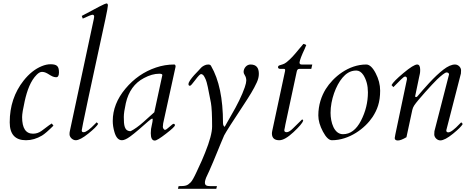

<svg xmlns="http://www.w3.org/2000/svg" viewBox="-20 -824 2789 1146"><path d="M315 -363C326.3 -363 332 -372.7 332 -392C332 -429.5 319.1 -439.8 283.5 -440.5H281.5C265 -440.5 247.6 -436.7 229 -429C189.7 -413 153.7 -384.3 121 -343C65.7 -273 38 -190 38 -94C38 -22.7 70.3 13 135 13C167.7 13 199.7 3.7 231 -15C246.3 -24.3 269 -44 299 -74L289 -87C265.3 -72.4 253.4 -60.4 227 -42C211.7 -31.3 195 -26 177 -26C133.7 -26 112 -59 112 -125C112 -143 117.2 -174.8 127.5 -220.5C142.1 -285.2 162.3 -341.3 199.5 -378.5C210.5 -389.5 221 -395 231 -395C264 -395 283.2 -363 315 -363Z M432 13C449.3 13 474.3 -0.2 507 -26.5C539.7 -52.8 559.3 -72.3 566 -85L557 -94L549 -86C516.3 -52 493.3 -35 480 -35C472 -34.3 468 -37.7 468 -45V-47C470.9 -61.7 471.9 -69.7 476 -89.5C515.1 -280.3 566.8 -511.1 609 -709.5C619 -756.5 624 -783.8 624 -791.5C624 -799.5 621 -803.5 614.9 -803.5C608.4 -803.5 559.4 -778.7 468 -729L474 -713C506.7 -728.3 526.2 -736 532.5 -736C538.8 -736 542 -732 542 -724C542 -720.7 541.3 -716.3 540 -711L397 -42C395.7 -37.3 395 -30.8 395 -22.5C395 -4.8 413.5 13 432 13Z M949 -376 901 -154C885 -139.3 863.3 -119.8 836 -95.5C808.7 -71.2 783.3 -53 760 -41C721.7 -41 719 -77.3 719 -126C719 -144.7 723 -172 731 -208C747 -278.7 783 -328.7 839 -358C871 -375.3 901.7 -384 931 -384C943 -384 949 -381.3 949 -376ZM952 -67C952 -73.9 954 -81.8 954 -88L1028 -426C1028 -434.7 1025.3 -439 1020 -439C982.7 -439 946.3 -433 911 -421C839.7 -397 778.8 -354.8 728.5 -294.5C678.2 -234.2 653 -170 653 -102C653 -80.7 656.3 -58.7 663 -36C672.3 -3.3 687.3 13 708 13C720 13 736 5.8 756 -8.5C784.1 -28.6 831.2 -69.8 864.5 -99.5C876.8 -110.5 885 -116 889 -116C890.6 -116 891.4 -113.9 891.4 -109.8C891.4 -103.5 889.6 -92.6 886 -77C882 -62.3 880 -46.3 880 -29C880 0.3 888 15 904 15C913.3 15 935.7 1.3 971 -26C1006.3 -53.3 1024 -70 1024 -76C1024 -82 1021.3 -85 1016 -85C1012.7 -85 1004.5 -79 991.5 -67C978.5 -55 969.7 -49 965 -49C958 -49 952 -59.8 952 -67Z M1203 265.5C1203 260.5 1204 255 1206 249L1210 237L1229 196C1262.6 120.9 1288.6 51.5 1318 -16C1330 -38.7 1370.7 -102.3 1440 -207C1466.4 -247.2 1494 -290.4 1513 -332.5C1521 -350.2 1525 -367 1525 -383C1525 -417.6 1511.6 -439 1475 -439C1452 -439 1434 -417.2 1434 -394C1434 -388.7 1436.7 -381.8 1442 -373.5C1447.3 -365.2 1450 -355 1450 -343C1450 -334.3 1447 -321 1441 -303C1424.3 -255 1397 -198.7 1359 -134L1321 -67C1314.3 -71 1311 -79 1311 -91C1311 -235.7 1287.3 -348.7 1240 -430C1237.3 -436 1231.7 -439 1223 -439C1214.3 -439 1206 -436.8 1198 -432.5C1179.2 -422.3 1180.9 -418.9 1164.5 -402.5C1148.3 -386.3 1128.1 -364.6 1115 -345.5C1108.3 -335.8 1105 -327.8 1105 -321.5C1105 -315.2 1108 -312 1114 -312C1118 -312 1128.5 -323.5 1145.5 -346.5C1162.5 -369.5 1174 -381.3 1180 -382C1195.4 -380.1 1200.8 -364.4 1208.5 -348C1214.2 -336 1224.3 -290 1239 -210C1243.7 -183.3 1246 -136.3 1246 -69C1246 -33.7 1232 18.7 1204 88C1194.7 112.7 1177.7 151 1153 203C1137.7 236.3 1125.8 257 1117.5 265C1097.6 284.1 1089.1 287 1046 287L1042 303H1271L1275 287H1238C1213.6 287 1203 283.1 1203 265.5Z M1647 13C1669 13 1697.2 -3 1731.5 -35C1765.8 -67 1785.3 -90 1790 -104L1784 -112L1729 -58C1713.7 -42.7 1701.2 -35 1691.5 -35C1681.8 -35 1677 -38.7 1677 -46V-48C1677 -48.7 1677.3 -50.2 1678 -52.5C1680.3 -60.5 1680.9 -68.7 1683 -79L1751 -396C1753 -407.3 1758.3 -413 1767 -413H1838L1844 -439H1780C1772 -439 1768 -442.7 1768 -450V-452C1770 -466.7 1780 -493 1798 -531C1802 -540.3 1805.3 -548.3 1808 -555C1804 -558.3 1798.3 -560.7 1791 -562C1787 -558 1776.8 -546 1760.5 -526C1737 -497.2 1716.4 -473 1689.5 -452C1674.1 -440 1664.8 -439.9 1647 -433.5C1636.4 -429.7 1635.9 -413 1652 -413H1674C1679.3 -413 1682 -410.7 1682 -406C1682 -404 1681.7 -401.3 1681 -398L1605 -43C1603.7 -37 1603 -31.3 1603 -26C1603.7 0 1618.3 13 1647 13Z M1953 -150.5C1953 -228.5 1985 -314.2 2024 -360C2043.1 -382.5 2068.6 -403 2106.5 -403C2122.8 -403 2137 -394 2149 -376C2167 -347.3 2176 -313 2176 -273C2176 -213.7 2162.2 -157.2 2134.5 -103.5C2106.8 -49.8 2071 -23 2027 -23C1973.9 -23 1953 -94.4 1953 -150.5ZM2166 -439C2059.8 -439 1969.2 -364.1 1924 -292C1899.1 -251 1880 -198.6 1880 -135C1880 -105 1889.2 -72.8 1907.5 -38.5C1925.8 -4.2 1943.7 13 1961 13C2064.7 13 2159 -58 2204 -126C2231.4 -168.5 2249 -212.6 2249 -283C2249 -318.3 2240 -353.2 2222 -387.5C2204 -421.8 2185.3 -439 2166 -439Z M2660 -381V-379L2573 -41C2572.3 -36.3 2572 -29.8 2572 -21.5C2572 -3.7 2589.5 14 2608 14C2626 14 2651.2 0.8 2683.5 -25.5C2715.8 -51.8 2735.3 -71.3 2742 -84L2733 -94L2725 -86C2692.3 -51.3 2669.3 -34 2656 -34C2648 -34 2644 -37.7 2644 -45V-47L2731 -385C2731.7 -389 2732 -395.3 2732 -404C2732 -422.2 2714.8 -439 2696 -439C2676 -439 2652.8 -428.8 2626.5 -408.5C2600.2 -388.2 2571.7 -361.3 2541 -328C2517.2 -303 2490.6 -270.9 2470.5 -248C2466.9 -243.9 2458 -242.1 2458 -250C2468 -298.1 2474.4 -326.1 2481.5 -363C2485 -381.3 2488 -385.6 2488 -407C2488 -428.3 2482 -439 2470 -439C2456 -439 2428.8 -422.2 2388.5 -388.5C2348.2 -354.8 2324.3 -330.7 2317 -316L2328 -304L2373.5 -349.5C2385.2 -361.2 2393.3 -367 2398 -367C2405.3 -367 2409 -362.3 2409 -353V-351L2344 -42C2343.1 -36.4 2336 -6.6 2336 0C2336 9.3 2342 14.2 2354 14.5H2354.9C2366.9 14.5 2383.9 8 2406 -5L2441 -168C2443 -177.3 2446.8 -186.3 2452.5 -195C2472.3 -225.3 2560.9 -322.7 2589 -350C2601.7 -362 2613 -371.8 2623 -379.5C2633 -387.2 2640.3 -391.2 2645 -391.5C2652.6 -392 2660 -387.7 2660 -381Z"/></svg>

Font: fbb
Style: Italic
Weight: 400
Italic angle: -12°
Designer: David J. Perry, Michael Sharpe
Version: Version 0.991